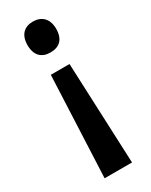

<svg xmlns="http://www.w3.org/2000/svg" viewBox="-193 -587 646 819"><g transform="rotate(-30 130.0 -178.0)"><path d="M201 -468C201 -519 171 -544 130 -544C87 -544 60 -518 60 -468C60 -417 87 -392 130 -392C173 -392 201 -415 201 -468ZM83 -309 61 188H196L175 -309Z"/></g></svg>

Font: Noto Sans Gurmukhi UI Condensed SemiBold
Style: Regular
Weight: 600
Width: 3
Designer: Jelle Bosma - Monotype Design Team
Foundry: Monotype Imaging Inc.
Version: Version 2.004